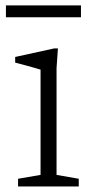

<svg xmlns="http://www.w3.org/2000/svg" viewBox="-20 -676 338 696"><path d="M190 -500.5 185 -429V-42L265.5 -28V0H45.5V-28L127 -42V-423.5Q121.5 -425.5 105.5 -430Q89.5 -434.5 70 -439.8Q50.5 -445 35 -449V-469.5L176.5 -500.5ZM1.5 -613.5V-656.5H273.5V-613.5Z"/></svg>

Font: Newsreader 9pt Light
Style: Regular
Weight: 300
Designer: Hugues Gentile
Foundry: Production Type
Version: Version 1.003